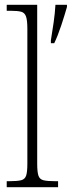

<svg xmlns="http://www.w3.org/2000/svg" viewBox="-20 -780 299 800"><path d="M8 0V-25H19Q52 -25 68 -29Q84 -33 89 -48.5Q94 -64 94 -98V-660Q94 -695 88.5 -711Q83 -727 68.5 -731Q54 -735 27 -735H8V-760H135V-98Q135 -64 140 -48.5Q145 -33 161 -29Q177 -25 210 -25H222V0ZM192 -612Q198 -648 203.5 -686.5Q209 -725 211 -760H259V-751Q250 -719 235.5 -675Q221 -631 206 -600H192Z"/></svg>

Font: Noto Serif Myanmar Condensed ExtraLight
Style: Regular
Weight: 200
Width: 3
Designer: Ben Mitchell and the Monotype Design Team
Foundry: Monotype Imaging Inc.
Version: Version 2.106; ttfautohint (v1.8.4.7-5d5b)